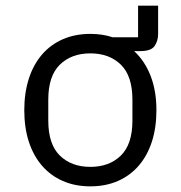

<svg xmlns="http://www.w3.org/2000/svg" viewBox="-20 -648 640 680"><path d="M540 -628V-528Q540 -503 527.5 -485Q515 -467 477 -467H455Q493 -432 513.5 -379Q534 -326 534 -258Q534 -196 518 -146.5Q502 -97 471.5 -61.5Q441 -26 397.5 -7Q354 12 300 12Q246 12 202.5 -7Q159 -26 128.5 -61.5Q98 -97 82 -146.5Q66 -196 66 -258Q66 -319 82 -369Q98 -419 128.5 -454.5Q159 -490 202.5 -509Q246 -528 300 -528Q343 -528 379 -516H469V-628ZM300 -57Q367 -57 408 -97Q449 -137 449 -221V-295Q449 -379 408 -419Q367 -459 300 -459Q233 -459 192 -419Q151 -379 151 -295V-221Q151 -137 192 -97Q233 -57 300 -57Z"/></svg>

Font: PlemolJP35 Console
Style: Regular
Weight: 400
Version: v2.0.3; ttfautohint (v1.8.4.7-5d5b-dirty) -l 6 -r 45 -G 200 